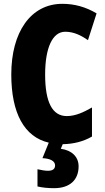

<svg xmlns="http://www.w3.org/2000/svg" viewBox="-20 -744 549 1004"><path d="M391 126C391 76 356 42 298 34L308 10C365 9 416 -4 461 -30V-182C417 -157 375 -137 329 -137C254 -137 216 -209 216 -354C216 -493 254 -578 321 -578C364 -578 401 -561 440 -534L485 -674C428 -708 369 -724 306 -724C140 -724 39 -575 39 -355C39 -152 107 -28 235 2L202 83C243 85 268 98 268 121C268 140 255 149 231 149C216 149 198 146 176 141V231C201 237 230 240 263 240C346 240 391 196 391 126Z"/></svg>

Font: Noto Sans Bengali ExtraCondensed Black
Style: Regular
Weight: 900
Width: 2
Designer: Joana Ranito - Universal Thirst; Jelle Bosma - Monotype Design Team
Foundry: Universal Thirst ehf.
Version: Version 3.000